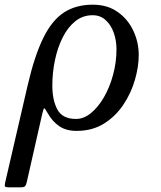

<svg xmlns="http://www.w3.org/2000/svg" viewBox="-109 -550 688 820"><path d="M287 -530Q349.5 -530 393.2 -499.2Q437 -468.5 460.2 -419.2Q483.5 -370 483.5 -315Q483.5 -265 467.2 -208.8Q451 -152.5 418 -103Q385 -53.5 335.2 -22.2Q285.5 9 218 9Q173.5 9 144.2 -11Q115 -31 96 -64.5Q83.5 -86.5 80.2 -87.5Q77 -88.5 71 -62L5.5 227Q3 238.5 -1 244.2Q-5 250 -20 250H-72.5Q-86 250 -87.8 246Q-89.5 242 -87.5 232L9 -185Q38.5 -312 75.8 -387.8Q113 -463.5 164.2 -496.8Q215.5 -530 287 -530ZM388.5 -340Q388.5 -377 376.8 -410.2Q365 -443.5 342.2 -464.2Q319.5 -485 286.5 -485Q244.5 -485 212.5 -459.2Q180.5 -433.5 158.8 -390.2Q137 -347 125.8 -293.5Q114.5 -240 114.5 -185Q114.5 -122 136.2 -82Q158 -42 215.5 -42Q249 -42 280 -67.5Q311 -93 335.5 -135.8Q360 -178.5 374.2 -231.5Q388.5 -284.5 388.5 -340Z"/></svg>

Font: Besley
Style: Italic
Weight: 400
Italic angle: -13°
Designer: Owen Earl
Foundry: indestructible type*
Version: Version 4.000; ttfautohint (v1.8.4.7-5d5b)